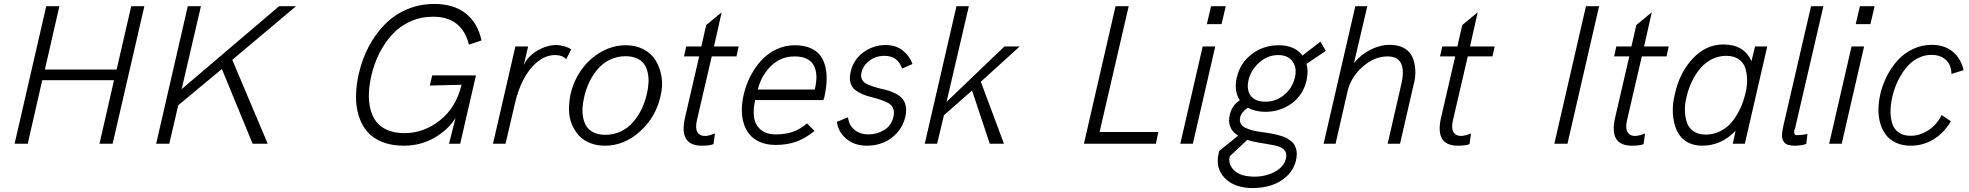

<svg xmlns="http://www.w3.org/2000/svg" viewBox="-20 -721 9875 963"><path d="M53.2 0 211.9 -689.9H277.8L205.1 -372.1H564.9L638.2 -689.9H704.1L544.9 0H479L551.8 -318.8H191.9L119.1 0Z M763.2 0 921.9 -689.9H987.8L891.1 -273.9L1379.9 -689.9H1464.8L1145 -420.9L1322.8 0H1247.1L1092.8 -375L874 -192.9L829.1 0Z M2005.9 9.8Q1943.8 9.8 1897 -9Q1850.1 -27.8 1821.8 -61Q1793.5 -94.2 1779.3 -139.9Q1765.1 -185.5 1765.6 -239Q1766.1 -292.5 1779.8 -352.1Q1796.4 -424.8 1829.3 -487.1Q1862.3 -549.3 1909.2 -597.7Q1956.1 -646 2020.3 -673.6Q2084.5 -701.2 2158.2 -701.2Q2255.4 -701.2 2315.7 -653.8Q2376 -606.4 2395 -518.1L2332 -497.1Q2296.4 -637.2 2152.8 -637.2Q2090.8 -637.2 2037.8 -613.3Q1984.9 -589.4 1947 -547.9Q1909.2 -506.3 1883.1 -454.6Q1856.9 -402.8 1842.8 -342.8Q1832 -294.9 1830.3 -252.7Q1828.6 -210.4 1837.9 -173.6Q1847.2 -136.7 1867.7 -110.1Q1888.2 -83.5 1924.1 -68.4Q1960 -53.2 2008.8 -53.2Q2106.4 -53.2 2187.5 -118.2Q2268.6 -183.1 2294.9 -295.9L2135.7 -292L2147.9 -342.8H2367.2L2288.1 0H2231.9L2265.1 -129.9Q2230 -71.8 2160.4 -31Q2090.8 9.8 2005.9 9.8Z M2452.6 0 2564.9 -487.8H2628.9L2606.9 -394Q2627.4 -439.5 2675.5 -467.3Q2723.6 -495.1 2770 -495.1Q2789.1 -495.1 2811 -488.8Q2833 -482.4 2844.7 -473.1L2819.8 -423.8Q2801.3 -444.8 2763.7 -444.8Q2716.8 -444.8 2675 -410.4Q2633.3 -376 2605.2 -321.5Q2577.1 -267.1 2562 -199.2L2515.6 0Z M3014.2 9.8Q2973.6 9.8 2940.2 -3.4Q2906.7 -16.6 2884.5 -40.3Q2862.3 -64 2848.6 -96.4Q2835 -128.9 2834 -167.5Q2833 -206.1 2841.8 -249Q2857.4 -316.9 2897.5 -372.6Q2937.5 -428.2 2996.1 -461.2Q3054.7 -494.1 3119.1 -494.1Q3168.9 -494.1 3208 -473.6Q3247.1 -453.1 3268.8 -417.7Q3290.5 -382.3 3298.1 -335.2Q3305.7 -288.1 3292 -234.9Q3268.1 -131.8 3189.2 -61Q3110.4 9.8 3014.2 9.8ZM3016.1 -44.9Q3058.1 -44.9 3093.8 -61.8Q3129.4 -78.6 3154.8 -107.9Q3180.2 -137.2 3197.5 -172.6Q3214.8 -208 3224.1 -249Q3231.4 -279.8 3232.7 -306.9Q3233.9 -334 3228.3 -358.6Q3222.7 -383.3 3209.7 -400.9Q3196.8 -418.5 3173.3 -428.7Q3149.9 -439 3117.2 -439Q3075.7 -439 3040.3 -422.1Q3004.9 -405.3 2979.5 -376.2Q2954.1 -347.2 2936.8 -311.3Q2919.4 -275.4 2910.2 -234.9Q2902.8 -204.1 2901.6 -177Q2900.4 -149.9 2906 -125.5Q2911.6 -101.1 2924.6 -83.3Q2937.5 -65.4 2960.7 -55.2Q2983.9 -44.9 3016.1 -44.9Z M3500 9.8Q3383.3 9.8 3416 -131.8L3486.8 -438H3410.6L3421.9 -487.8H3497.6L3522 -595.2L3599.6 -659.2L3561 -487.8H3684.6L3673.8 -438H3549.8L3475.6 -118.2Q3466.3 -78.6 3477.8 -58.8Q3489.3 -39.1 3515.6 -39.1Q3534.2 -39.1 3565.9 -51.8L3558.6 2Q3539.1 9.8 3500 9.8Z M3870.6 5.9Q3827.6 5.9 3794.7 -7.6Q3761.7 -21 3741.5 -44.4Q3721.2 -67.9 3710.9 -99.9Q3700.7 -131.8 3700.7 -169.2Q3700.7 -206.5 3710.4 -248Q3722.2 -297.4 3744.9 -341.1Q3767.6 -384.8 3799.6 -419.2Q3831.5 -453.6 3875 -473.9Q3918.5 -494.1 3966.8 -494.1Q4012.7 -494.1 4045.4 -479.7Q4078.1 -465.3 4095.7 -440.9Q4113.3 -416.5 4120.6 -382.1Q4127.9 -347.7 4125.7 -310.3Q4123.5 -272.9 4113.8 -230Q4113.8 -231 4109.9 -219.2H3767.6Q3756.8 -171.4 3762 -133.1Q3767.1 -94.7 3795.4 -70.8Q3823.7 -46.9 3870.6 -46.9Q3918.5 -46.9 3955.8 -59.6Q3993.2 -72.3 4027.8 -102.1L4065.4 -64Q4017.6 -25.9 3972.4 -10Q3927.2 5.9 3870.6 5.9ZM3780.8 -272H4066.4Q4085.9 -350.6 4060.8 -394.3Q4035.6 -438 3964.8 -438Q3896 -438 3847.2 -390.1Q3798.3 -342.3 3780.8 -272Z M4329.6 9.8Q4264.6 9.8 4223.9 -25.6Q4183.1 -61 4177.7 -109.9L4233.4 -132.8Q4237.3 -93.3 4265.6 -70.1Q4293.9 -46.9 4336.4 -46.9Q4377.9 -46.9 4414.6 -68.8Q4451.2 -90.8 4461.4 -136.2Q4466.8 -160.6 4459.5 -177.7Q4452.1 -194.8 4435.5 -203.9Q4418.9 -212.9 4396.7 -220.7Q4374.5 -228.5 4350.8 -233.9Q4327.1 -239.3 4305.4 -248.8Q4283.7 -258.3 4267.8 -271Q4252 -283.7 4245.6 -306.4Q4239.3 -329.1 4246.6 -360.8Q4260.3 -421.9 4310.3 -458.5Q4360.4 -495.1 4421.4 -495.1Q4474.1 -495.1 4508.5 -467.3Q4543 -439.5 4556.6 -399.9L4504.4 -377Q4483.4 -440.9 4416.5 -440.9Q4373 -440.9 4341.1 -417Q4309.1 -393.1 4300.8 -356.9Q4295.9 -335.9 4304.2 -321Q4312.5 -306.2 4329.6 -298.6Q4346.7 -291 4369.6 -283.9Q4392.6 -276.9 4416.5 -271.7Q4440.4 -266.6 4462.6 -256.3Q4484.9 -246.1 4500.5 -231.9Q4516.1 -217.8 4522.2 -192.9Q4528.3 -168 4520.5 -133.8Q4509.3 -87.4 4478.8 -54Q4448.2 -20.5 4409.9 -5.4Q4371.6 9.8 4329.6 9.8Z M4618.2 0 4777.3 -689.9H4839.4L4727.5 -210L5017.6 -487.8H5094.2L4899.4 -311L5015.6 0H4944.3L4855.5 -267.1L4714.4 -143.1L4680.2 0Z M5416.5 0 5575.2 -689.9H5641.1L5495.1 -59.1H5790L5777.3 0Z M6033.2 -600.1 6054.2 -689.9H6127.9L6106.9 -600.1ZM5899.9 0 6012.2 -487.8H6075.2L5962.9 0Z M6629.9 -465.8 6533.2 -400.9Q6543.5 -363.3 6533.2 -317.9Q6516.1 -244.1 6458.5 -202.1Q6400.9 -160.2 6326.2 -160.2Q6275.9 -160.2 6238.8 -180.7Q6206.5 -159.2 6200.2 -132.8Q6196.3 -114.7 6202.9 -101.6Q6209.5 -88.4 6226.1 -80.3Q6242.7 -72.3 6260.5 -67.6Q6278.3 -63 6304.2 -59.1Q6322.3 -56.6 6334.2 -54.9Q6346.2 -53.2 6363 -50Q6379.9 -46.9 6391.1 -43.7Q6402.3 -40.5 6416.3 -35.6Q6430.2 -30.8 6439.2 -24.9Q6448.2 -19 6457.8 -11.5Q6467.3 -3.9 6472.4 5.9Q6477.5 15.6 6481 27.1Q6484.4 38.6 6484.1 53Q6483.9 67.4 6480 84Q6469.2 129.4 6435.3 161.6Q6401.4 193.8 6357.4 208Q6313.5 222.2 6264.2 222.2Q6171.4 222.2 6123.3 172.4Q6075.2 122.6 6091.8 50.8Q6091.8 49.8 6092.3 47.9Q6092.8 45.9 6093.8 42.5Q6094.7 39.1 6095.2 36.1L6189.9 -40.5Q6132.3 -77.1 6147.9 -145Q6158.7 -191.4 6198.2 -218.3Q6168 -264.6 6183.1 -332Q6200.2 -405.8 6259 -450Q6317.9 -494.1 6393.1 -494.1Q6474.1 -494.1 6512.7 -442.4L6603 -512.2ZM6475.1 -334Q6485.8 -380.9 6462.9 -412.8Q6439.9 -444.8 6391.1 -444.8Q6337.9 -444.8 6296.1 -407.7Q6254.4 -370.6 6242.2 -319.8Q6231 -269.5 6253.7 -240.2Q6276.4 -210.9 6326.2 -210.9Q6379.9 -210.9 6421.1 -245.1Q6462.4 -279.3 6475.1 -334ZM6430.2 73.2Q6439 32.2 6398.4 15.6Q6378.9 7.8 6324.7 -0.5Q6299.8 -4.4 6287.1 -6.8Q6261.7 -11.2 6235.8 -19.5L6147.9 63Q6138.2 103.5 6170.9 134.3Q6203.6 165 6272.9 165Q6328.1 165 6374 140.6Q6419.9 116.2 6430.2 73.2Z M6618.7 0 6777.8 -689.9H6837.9L6771 -404.8Q6804.2 -446.3 6853 -471.2Q6901.9 -496.1 6950.7 -496.1Q6992.7 -496.1 7021.7 -480Q7050.8 -463.9 7063.2 -436.5Q7075.7 -409.2 7078.4 -373.5Q7081.1 -337.9 7070.8 -298.8L7002 0H6939.9L7007.8 -295.9Q7041.5 -438 6939 -438Q6872.6 -438 6814 -385.7Q6755.4 -333.5 6738.8 -263.2L6678.7 0Z M7292 9.8Q7175.3 9.8 7208 -131.8L7278.8 -438H7202.6L7213.9 -487.8H7289.6L7314 -595.2L7391.6 -659.2L7353 -487.8H7476.6L7465.8 -438H7341.8L7267.6 -118.2Q7258.3 -78.6 7269.8 -58.8Q7281.2 -39.1 7307.6 -39.1Q7326.2 -39.1 7357.9 -51.8L7350.6 2Q7331.1 9.8 7292 9.8Z M7775.9 0 7934.6 -689.9H8000.5L7841.8 0Z M8165 9.8Q8048.3 9.8 8081.1 -131.8L8151.9 -438H8075.7L8086.9 -487.8H8162.6L8187 -595.2L8264.6 -659.2L8226.1 -487.8H8349.6L8338.9 -438H8214.8L8140.6 -118.2Q8131.3 -78.6 8142.8 -58.8Q8154.3 -39.1 8180.7 -39.1Q8199.2 -39.1 8231 -51.8L8223.6 2Q8204.1 9.8 8165 9.8Z M8782.7 -487.8H8843.8L8731.4 0H8670.9L8685.1 -64.9Q8612.8 9.8 8517.6 9.8Q8471.7 9.8 8438.7 -10.7Q8405.8 -31.2 8389.9 -66.9Q8374 -102.5 8370.6 -149.9Q8367.2 -197.3 8380.9 -251Q8404.8 -357.9 8470.9 -428Q8537.1 -498 8623.5 -498Q8728 -498 8764.6 -414.1ZM8733.9 -251Q8743.7 -288.6 8742.7 -323Q8741.7 -357.4 8732.2 -383.5Q8722.7 -409.7 8698.5 -425.3Q8674.3 -440.9 8637.7 -440.9Q8599.6 -440.9 8566.2 -424.1Q8532.7 -407.2 8508.3 -378.4Q8483.9 -349.6 8466.6 -313.7Q8449.2 -277.8 8439.5 -236.8Q8429.7 -199.2 8430.9 -164.6Q8432.1 -129.9 8441.9 -103.5Q8451.7 -77.1 8475.6 -61.5Q8499.5 -45.9 8535.6 -45.9Q8574.2 -45.9 8607.9 -62.7Q8641.6 -79.6 8665.8 -108.6Q8689.9 -137.7 8707 -173.6Q8724.1 -209.5 8733.9 -251Z M8980.5 9.8Q8961.4 9.8 8948.2 5.4Q8935.1 1 8928.7 -7.1Q8922.4 -15.1 8919.7 -25.6Q8917 -36.1 8918 -48.3Q8918.9 -60.5 8921.4 -73.5Q8923.8 -86.4 8926.8 -99.6Q8927.2 -102.1 8927.7 -103L9063.5 -689.9H9125.5L8982.4 -73.2V-75.7Q8979 -70.3 8979 -57.6Q8979.5 -43 8990.7 -43Q9016.1 -43 9045.4 -48.8L9039.6 1Q9014.2 9.8 8980.5 9.8Z M9287.6 -600.1 9308.6 -689.9H9382.3L9361.3 -600.1ZM9154.3 0 9266.6 -487.8H9329.6L9217.3 0Z M9563.5 9.8Q9522.9 9.8 9491.5 -4.2Q9460 -18.1 9440.7 -42.5Q9421.4 -66.9 9411.4 -99.9Q9401.4 -132.8 9401.6 -170.9Q9401.9 -209 9411.1 -250Q9422.9 -299.3 9445.6 -343Q9468.3 -386.7 9500.5 -421.1Q9532.7 -455.6 9576.2 -475.8Q9619.6 -496.1 9668.5 -496.1Q9732.9 -496.1 9774.2 -461.9Q9815.4 -427.7 9828.6 -369.1L9767.6 -350.1Q9767.1 -395.5 9739.5 -420.7Q9711.9 -445.8 9667.5 -445.8Q9636.2 -445.8 9607.7 -433.1Q9579.1 -420.4 9557.6 -399.4Q9536.1 -378.4 9518.6 -350.6Q9501 -322.8 9489.5 -294.2Q9478 -265.6 9471.2 -235.8Q9462.9 -199.7 9462.2 -167Q9461.4 -134.3 9469.7 -104.7Q9478 -75.2 9501.7 -57.6Q9525.4 -40 9562.5 -40Q9610.8 -40 9653.6 -68.8Q9696.3 -97.7 9718.3 -144L9765.1 -112.8Q9730 -53.7 9677.7 -22Q9625.5 9.8 9563.5 9.8Z"/></svg>

Font: HK Grotesk Light Italic
Style: Regular
Weight: 300
Italic angle: -13°
Designer: Alfredo Marco Pradil and Stefan Peev
Foundry: Hanken Design Co.
Version: Version 1.000;PS 001.000;hotconv 1.0.88;makeotf.lib2.5.64775